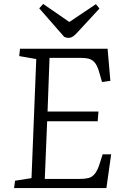

<svg xmlns="http://www.w3.org/2000/svg" viewBox="-20 -949 620 969"><path d="M163 -651 77 -666 81 -703H523L537 -541L495 -535L482 -580Q473 -613 461 -629.5Q449 -646 431.5 -651.5Q414 -657 386 -657H230L220 -386H477L473 -337H218L206 -46H382Q408 -46 426.5 -50.5Q445 -55 459 -72.5Q473 -90 484 -126L498 -170H541L517 0H51L56 -37L139 -50ZM178 -907 198 -929 330 -838 464 -928 482 -906 373 -788Q360 -773 349 -765.5Q338 -758 326 -758Q319 -758 314 -759.5Q309 -761 304 -763Z"/></svg>

Font: Literata 18pt Light
Style: Italic
Weight: 300
Italic angle: -2°
Designer: Latin by Veronika Burian and Jose Scaglione. Greek by Irene Vlachou. Cyrillic by Vera Evstafieva
Foundry: TypeTogether
Version: Version 3.103;gftools[0.9.29]